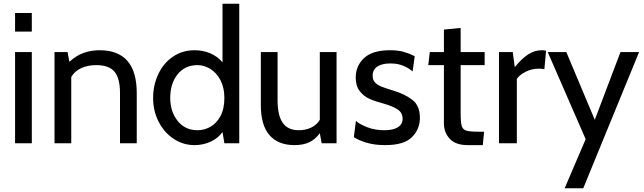

<svg xmlns="http://www.w3.org/2000/svg" viewBox="-20 -770 3462 1032"><path d="M61 -700H151V-600H61ZM61 -490H151V0H61Z M273 -490H343L353 -438Q392 -473 431.5 -486.5Q471 -500 515 -500Q715 -500 715 -270V0H625V-270Q625 -349 595.5 -384.5Q566 -420 497 -420Q453 -420 417 -404Q381 -388 363 -356V0H273Z M1266 -750V0H1186L1176 -60Q1151 -26 1111 -8Q1071 10 1026 10Q964 10 913 -24Q862 -58 832.5 -116Q803 -174 803 -244Q803 -312 830.5 -371Q858 -430 909 -465Q960 -500 1026 -500Q1070 -500 1109 -484Q1148 -468 1176 -435V-750ZM1186 -244Q1186 -299 1165 -339Q1144 -379 1110.5 -399.5Q1077 -420 1042 -420Q974 -420 934.5 -370.5Q895 -321 895 -244Q895 -170 935 -120Q975 -70 1042 -70Q1078 -70 1111 -88.5Q1144 -107 1165 -146Q1186 -185 1186 -244Z M1382 -205V-490H1472V-230Q1472 -150 1499.5 -110Q1527 -70 1586 -70Q1622 -70 1652 -84Q1682 -98 1699 -126V-490H1789V0H1709L1699 -54Q1675 -21 1642.5 -5.5Q1610 10 1563 10Q1475 10 1428.5 -43.5Q1382 -97 1382 -205Z M1882 -33 1893 -120Q1913 -102 1954.5 -86Q1996 -70 2046 -70Q2093 -70 2118.5 -86Q2144 -102 2144 -131Q2144 -165 2116 -182.5Q2088 -200 2046 -212Q2000 -224 1968.5 -237.5Q1937 -251 1914.5 -279Q1892 -307 1892 -353Q1892 -416 1937 -458Q1982 -500 2076 -500Q2119 -500 2149 -491.5Q2179 -483 2209 -468L2198 -386Q2174 -406 2145 -417.5Q2116 -429 2078 -429Q2034 -429 2008.5 -412.5Q1983 -396 1983 -363Q1983 -341 1995 -327.5Q2007 -314 2029 -305Q2051 -296 2097 -282Q2154 -265 2195.5 -234Q2237 -203 2237 -136Q2237 -76 2194.5 -33Q2152 10 2050 10Q1992 10 1948.5 -3.5Q1905 -17 1882 -33Z M2366 -107V-420H2282L2290 -490H2366V-611L2456 -620V-490H2585V-420H2456V-162Q2456 -111 2462 -92Q2468 -73 2487.5 -67.5Q2507 -62 2559 -62H2582L2575 10H2494Q2429 10 2397.5 -24Q2366 -58 2366 -107Z M2662 -490H2736L2747 -409Q2785 -456 2819.5 -478Q2854 -500 2892 -500Q2904 -500 2915 -497L2906 -398Q2893 -401 2876 -401Q2839 -401 2806 -384.5Q2773 -368 2758 -346V0H2662Z M3128 -22 2924 -490H3024L3177 -126L3315 -490H3415L3115 242H3015Z"/></svg>

Font: Cabin
Style: Regular
Weight: 400
Designer: Pablo Impallari
Foundry: Pablo Impallari. http://www.impallari.com Igino Marini. http://www.ikern.com
Version: Version 2.001